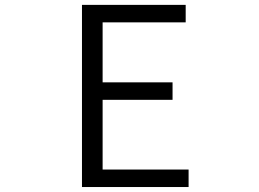

<svg xmlns="http://www.w3.org/2000/svg" viewBox="-20 -752 1040 772"><path d="M309.6 0V-732.4H726.6V-662.1H392.6V-420.9H673.8V-350.6H392.6V-70.3H738.3V0Z"/></svg>

Font: GenEi Gothic M SemiLight
Style: Regular
Weight: 350
Designer: o_tamon (Modified); [Source Han Sans]
Ryoko NISHIZUKA  (kana & ideographs); Paul D. Hunt (Latin, Greek & Cyrillic); Wenl
Version: Version 1.1a;Original Version 1.004